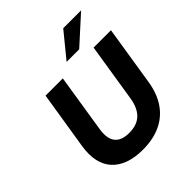

<svg xmlns="http://www.w3.org/2000/svg" viewBox="-250 -1106 1283 1283"><g transform="rotate(-45 392.0 -464.5)"><path d="M360 11Q284 11 228 -9.5Q172 -30 137 -69Q102 -108 90 -164Q78 -220 89 -292L155 -705H318L253 -293Q240 -212 271 -172.5Q302 -133 374 -133Q448 -133 489 -172Q530 -211 543 -289L609 -705H773L706 -282Q691 -187 646 -121.5Q601 -56 529 -22.5Q457 11 360 11ZM414 -765 557 -940H726L533 -765Z"/></g></svg>

Font: Nunito Sans 7pt ExtraBold
Style: Italic
Weight: 800
Italic angle: -9°
Designer: Vernon Adams
Foundry: Vernon Adams
Version: Version 3.101;gftools[0.9.27]